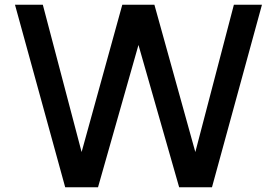

<svg xmlns="http://www.w3.org/2000/svg" viewBox="-20 -778 1163 807"><path d="M1081 -758 871 9H733L562 -589L392 9H254L43 -758H160L323 -139L494 -758H629L801 -139L963 -758Z"/></svg>

Font: Biryani SemiBold
Style: Regular
Weight: 600
Designer: Dan Reynolds and Mathieu Réguer
Foundry: Dan Reynolds and Mathieu Réguer
Version: Version 1.004; ttfautohint (v1.1) -l 5 -r 5 -G 72 -x 0 -D la